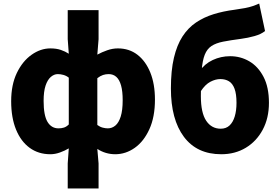

<svg xmlns="http://www.w3.org/2000/svg" viewBox="-20 -856 1582 1083"><path d="M362 207V66L368 -19Q346 -6 318.5 4Q291 14 264 14Q197 14 147.5 -22Q98 -58 70.5 -125Q43 -192 43 -285Q43 -378 75 -444.5Q107 -511 158 -547Q209 -583 264 -583Q298 -583 323 -574.5Q348 -566 368 -553L362 -635V-799H536V-635L529 -548Q555 -562 585 -572.5Q615 -583 645 -583Q709 -583 755.5 -547Q802 -511 828 -446.5Q854 -382 854 -294Q854 -196 822.5 -127Q791 -58 740 -22Q689 14 630 14Q603 14 577.5 6.5Q552 -1 529 -16L536 66V207ZM310 -132Q327 -132 341 -136.5Q355 -141 368 -154V-418Q354 -429 337.5 -433.5Q321 -438 306 -438Q285 -438 266.5 -422Q248 -406 237 -373Q226 -340 226 -287Q226 -205 248 -168.5Q270 -132 310 -132ZM588 -132Q612 -132 631 -148Q650 -164 661 -199Q672 -234 672 -291Q672 -341 663 -373.5Q654 -406 636.5 -422Q619 -438 593 -438Q576 -438 561 -433Q546 -428 529 -415V-151Q544 -140 559.5 -136Q575 -132 588 -132Z M1228 14Q1091 14 1017.5 -84Q944 -182 944 -357Q944 -458 961 -530Q978 -602 1009.5 -650.5Q1041 -699 1085.5 -729Q1130 -759 1185 -776Q1240 -793 1303 -801Q1338 -806 1362 -810.5Q1386 -815 1405 -821.5Q1424 -828 1442 -836L1475 -681Q1453 -663 1415.5 -652.5Q1378 -642 1340 -637Q1279 -629 1238.5 -621Q1198 -613 1173 -596.5Q1148 -580 1135 -547.5Q1122 -515 1117.5 -458.5Q1113 -402 1113 -314Q1113 -220 1143 -175Q1173 -130 1225 -130Q1255 -130 1274.5 -148Q1294 -166 1304 -199Q1314 -232 1314 -276Q1314 -326 1303 -355.5Q1292 -385 1271.5 -397.5Q1251 -410 1223 -410Q1196 -410 1167 -395Q1138 -380 1113 -342L1105 -454Q1134 -496 1180 -517.5Q1226 -539 1278 -539Q1337 -539 1386.5 -510Q1436 -481 1466.5 -422.5Q1497 -364 1497 -276Q1497 -190 1462 -124.5Q1427 -59 1366.5 -22.5Q1306 14 1228 14Z"/></svg>

Font: Noto Sans SC Black
Style: Regular
Weight: 900
Designer: Ryoko NISHIZUKA  (kana, bopomofo & ideographs); Paul D. Hunt (Latin, Greek & Cyrillic); Sandoll Communications , Soo-you
Foundry: Adobe
Version: Version 2.004-H2;hotconv 1.0.118;makeotfexe 2.5.65603